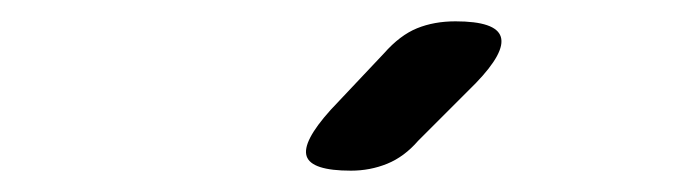

<svg xmlns="http://www.w3.org/2000/svg" viewBox="-20 -805 640 180"><path d="M372 -673Q359 -658 343 -651.5Q327 -645 309 -645Q272 -645 267.5 -658.5Q263 -672 290 -702L340 -755Q355 -772 371 -778.5Q387 -785 407 -785Q445 -785 449.5 -770.5Q454 -756 426 -727Z"/></svg>

Font: Maple Mono NL Medium
Style: Italic
Weight: 500
Italic angle: -10°
Monospace: yes
Designer: subframe7536
Version: Version 7.000